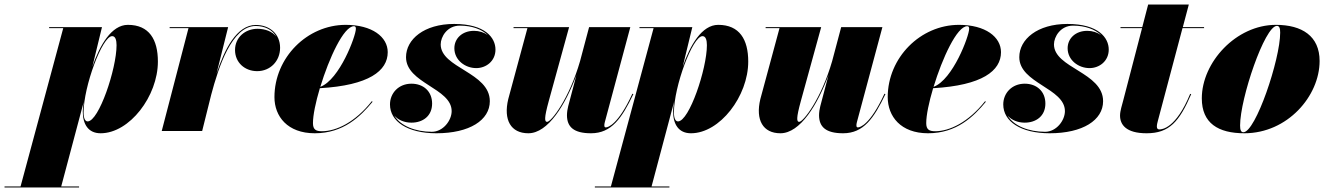

<svg xmlns="http://www.w3.org/2000/svg" viewBox="-160 -580 5884 850"><path d="M206.5 -86C206.5 -31 230 10 285.5 10C413.5 10 539 -154.5 539 -307.5C539 -405 500.5 -470 406 -470C333.5 -470 281.5 -379.5 249 -285L291.5 -460H57.5V-455.5H120L-69 245.5H-140V250H190V245.5H111L210.5 -128.5C207.5 -110 206.5 -95 206.5 -86ZM210 -82C210 -196.5 292.5 -420 336.5 -420C351 -420 356 -402.5 356 -380C356 -275 277.5 -42.5 228 -42.5C217.5 -42.5 210 -55 210 -82Z M674.5 -455.5 556 0H735L775 -160.5C807 -281.5 866.5 -465 972 -465C1012.5 -465 1046 -448 1063 -418C1045.5 -440.5 1014.5 -452.5 980 -452.5C926 -452.5 880.5 -415 880.5 -358.5C880.5 -303.5 923.5 -265 978.5 -265C1036.5 -265 1080 -309.5 1080 -368.5C1080 -430.5 1033 -469.5 972.5 -469.5C888 -469.5 833.5 -361 798.5 -254L850 -460H591V-455.5Z M1225.5 -35C1225.5 -70 1237.5 -127.5 1256 -189.5C1473.5 -202 1556.5 -266.5 1556.5 -349C1556.5 -416.5 1487.5 -470 1370.5 -470C1200 -470 1055 -325 1055 -150C1055 -65 1112.5 10 1233.5 10C1360 10 1435.5 -64 1489.5 -129.5L1486 -132C1412 -38.5 1328.5 1 1265 1C1238.5 1 1225.5 -6.5 1225.5 -35ZM1407 -464C1413.5 -464 1415.5 -460 1415.5 -452.5C1415.5 -421 1343.5 -227.5 1258 -195.5C1296.5 -322 1361.5 -464 1407 -464Z M2008.5 -132C2008.5 -260 1791 -278.5 1791 -383.5C1791 -417 1819.5 -466.5 1875.5 -466.5C1930 -466.5 1973 -450 1999.5 -424.5C1983 -436.5 1961.5 -443.5 1938.5 -443.5C1886 -443.5 1851.5 -409.5 1851.5 -366.5C1851.5 -314 1899 -278.5 1948.5 -278.5C1992 -278.5 2033.5 -309.5 2033.5 -360.5C2033.5 -412.5 1988.5 -474 1850.5 -474C1717.5 -474 1637.5 -406 1637.5 -327C1637.5 -211 1839.5 -190 1839.5 -88C1839.5 -47 1802 3.5 1751.5 3.5C1680 3.5 1613.5 -22 1585.5 -68.5C1603 -48.5 1630.5 -37 1661.5 -37C1711.5 -37 1753 -66 1753 -121.5C1753 -176 1714 -209.5 1661.5 -209.5C1605 -209.5 1566.5 -168 1566.5 -117.5C1566.5 -43 1643 10 1772 10C1918.5 10 2008.5 -48 2008.5 -132Z M2359.5 -460H2113.5V-455.5H2175L2090 -141C2068 -49 2101.5 10 2179 10C2266.5 10 2344 -117.5 2392 -248L2355.5 -110C2352.5 -98.5 2350 -83 2350 -70C2350 -18.5 2379.5 10 2456.5 10C2547.5 10 2593 -57 2644 -163.5L2639.5 -165C2576 -27 2531 -16 2522 -16C2517.5 -16 2515.5 -19 2515.5 -24C2515.5 -28 2515.5 -32.5 2517.5 -39L2630.5 -460H2448L2408 -309.5C2360 -143 2280.5 -40.5 2262 -40.5C2251 -40.5 2248 -55 2269.5 -133Z M2820 -86C2820 -31 2843.5 10 2899 10C3027 10 3152.5 -154.5 3152.5 -307.5C3152.5 -405 3114 -470 3019.5 -470C2947 -470 2895 -379.5 2862.5 -285L2905 -460H2671V-455.5H2733.5L2544.5 245.5H2473.5V250H2803.5V245.5H2724.5L2824 -128.5C2821 -110 2820 -95 2820 -86ZM2823.5 -82C2823.5 -196.5 2906 -420 2950 -420C2964.5 -420 2969.5 -402.5 2969.5 -380C2969.5 -275 2891 -42.5 2841.5 -42.5C2831 -42.5 2823.5 -55 2823.5 -82Z M3475.5 -460H3229.5V-455.5H3291L3206 -141C3184 -49 3217.5 10 3295 10C3382.5 10 3460 -117.5 3508 -248L3471.5 -110C3468.5 -98.5 3466 -83 3466 -70C3466 -18.5 3495.5 10 3572.5 10C3663.5 10 3709 -57 3760 -163.5L3755.5 -165C3692 -27 3647 -16 3638 -16C3633.5 -16 3631.5 -19 3631.5 -24C3631.5 -28 3631.5 -32.5 3633.5 -39L3746.5 -460H3564L3524 -309.5C3476 -143 3396.5 -40.5 3378 -40.5C3367 -40.5 3364 -55 3385.5 -133Z M3940.5 -35C3940.5 -70 3952.5 -127.5 3971 -189.5C4188.5 -202 4271.5 -266.5 4271.5 -349C4271.5 -416.5 4202.5 -470 4085.5 -470C3915 -470 3770 -325 3770 -150C3770 -65 3827.5 10 3948.5 10C4075 10 4150.5 -64 4204.5 -129.5L4201 -132C4127 -38.5 4043.5 1 3980 1C3953.5 1 3940.5 -6.5 3940.5 -35ZM4122 -464C4128.5 -464 4130.5 -460 4130.5 -452.5C4130.5 -421 4058.5 -227.5 3973 -195.5C4011.5 -322 4076.5 -464 4122 -464Z M4723.5 -132C4723.5 -260 4506 -278.5 4506 -383.5C4506 -417 4534.5 -466.5 4590.5 -466.5C4645 -466.5 4688 -450 4714.5 -424.5C4698 -436.5 4676.5 -443.5 4653.5 -443.5C4601 -443.5 4566.5 -409.5 4566.5 -366.5C4566.5 -314 4614 -278.5 4663.5 -278.5C4707 -278.5 4748.5 -309.5 4748.5 -360.5C4748.5 -412.5 4703.5 -474 4565.5 -474C4432.5 -474 4352.5 -406 4352.5 -327C4352.5 -211 4554.5 -190 4554.5 -88C4554.5 -47 4517 3.5 4466.5 3.5C4395 3.5 4328.5 -22 4300.5 -68.5C4318 -48.5 4345.5 -37 4376.5 -37C4426.5 -37 4468 -66 4468 -121.5C4468 -176 4429 -209.5 4376.5 -209.5C4320 -209.5 4281.5 -168 4281.5 -117.5C4281.5 -43 4358 10 4487 10C4633.5 10 4723.5 -48 4723.5 -132Z M5113.5 -163 5109 -164.5C5046 -11.5 4984.5 -7 4972.5 -7C4966 -7 4961.5 -10.5 4961.5 -19.5C4961.5 -28.5 4964 -37.5 4966 -45L5075 -455.5H5170.5V-460H5076.5L5103 -560H4923L4897 -460H4800.5V-455.5H4896L4812.5 -135C4807.5 -115 4798.5 -89 4798.5 -68.5C4798.5 -29 4824 10 4916 10C5017 10 5061 -42 5113.5 -163Z M5349 10C5540 10 5682 -155 5682 -310C5682 -420 5604.5 -470 5488.5 -470C5312.5 -470 5160.5 -304.5 5160.5 -144.5C5160.5 -34.5 5233 10 5349 10ZM5344.5 5.5C5333.5 5.5 5330 -5.5 5330 -24.5C5330 -143.5 5439 -465.5 5493 -465.5C5504 -465.5 5507.5 -454.5 5507.5 -435.5C5507.5 -316.5 5398.5 5.5 5344.5 5.5Z"/></svg>

Font: Bodoni* 36pt Fatface
Style: Italic
Weight: 900
Italic angle: -13°
Version: Version 2.3